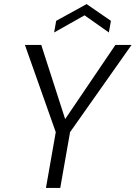

<svg xmlns="http://www.w3.org/2000/svg" viewBox="-20 -920 664 940"><path d="M205 0 253 -273 102 -700H182L299 -337L545 -700H624L323 -273L275 0ZM245 -761 255 -818 404 -900 523 -818 513 -761 394 -845Z"/></svg>

Font: DM Sans 17pt Light
Style: Italic
Weight: 300
Italic angle: -10°
Version: Version 4.004;gftools[0.9.30]